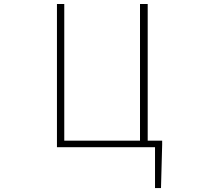

<svg xmlns="http://www.w3.org/2000/svg" viewBox="-20 -746 1040 973"><path d="M728.5 -33.2H801.8V-12.7L795.9 207H765.6V0H268.6V-725.6H305.7V-33.2H689.5V-725.6H728.5Z"/></svg>

Font: Gen Shin Gothic Monospace ExtraLight
Style: Regular
Weight: 200
Designer: [Source Han Sans]
Ryoko NISHIZUKA  (kana & ideographs); Paul D. Hunt (Latin, Greek & Cyrillic); Wenlong ZHANG  (bopomofo
Version: Version 1.002.20150607